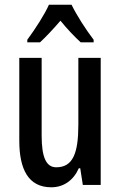

<svg xmlns="http://www.w3.org/2000/svg" viewBox="-20 -786 511 816"><path d="M284 -766H188C170 -725 130 -663 96 -617V-606H150C173 -627 206 -662 237 -698C266 -662 297 -630 323 -606H378V-617C343 -663 306 -721 284 -766ZM408 -540H313V-256C313 -135 290 -75 219 -75C176 -75 157 -118 157 -210V-540H62V-188C62 -66 101 10 198 10C250 10 292 -19 315 -71H321L332 0H408Z"/></svg>

Font: Noto Sans Gurmukhi UI ExtraCondensed Medium
Style: Regular
Weight: 500
Width: 2
Designer: Jelle Bosma - Monotype Design Team
Foundry: Monotype Imaging Inc.
Version: Version 2.004